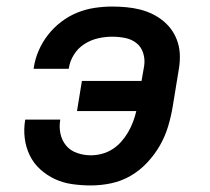

<svg xmlns="http://www.w3.org/2000/svg" viewBox="-20 -558 640 586"><path d="M257 8Q229 8 200.5 4Q172 0 147.5 -11.5Q123 -23 103 -41Q83 -59 71 -83.5Q59 -108 55.5 -136Q52 -164 57 -193H164Q160 -171 164.5 -150Q169 -129 182 -113.5Q195 -98 215.5 -91Q236 -84 257 -84Q274 -84 291 -88.5Q308 -93 323 -102.5Q338 -112 350 -125.5Q362 -139 371 -154.5Q380 -170 386 -186Q392 -202 396 -219H215L230 -311H412L420 -357Q423 -377 417 -396Q411 -415 396.5 -426.5Q382 -438 362.5 -442Q343 -446 322 -446Q301 -446 279 -441Q257 -436 237.5 -423.5Q218 -411 205.5 -391Q193 -371 190 -349Q190 -349 189.5 -348.5Q189 -348 189 -348H82Q83 -349 83 -349.5Q83 -350 83 -351Q87 -378 98 -403.5Q109 -429 126.5 -451.5Q144 -474 167 -491.5Q190 -509 216 -519.5Q242 -530 269 -534Q296 -538 322 -538Q344 -538 365.5 -536Q387 -534 407 -529Q427 -524 445.5 -515Q464 -506 479.5 -493Q495 -480 506 -463.5Q517 -447 523 -427Q529 -407 529 -385Q529 -363 525 -342L507 -232Q502 -202 493 -172Q484 -142 468 -114Q452 -86 429 -61.5Q406 -37 378 -21Q350 -5 319 1.5Q288 8 257 8Z"/></svg>

Font: Iosevka Curly SmBdEx
Style: Italic
Weight: 600
Width: 7
Italic angle: -9°
Monospace: yes
Designer: Belleve Invis
Foundry: Belleve Invis
Version: Version 11.1.0; ttfautohint (v1.8.3)